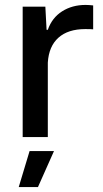

<svg xmlns="http://www.w3.org/2000/svg" viewBox="-20 -556 419 779"><path d="M72 0V-529H164L169 -435H174Q191 -484 232 -510Q273 -536 327 -536Q340 -536 358 -534V-437Q350 -438 326 -438Q256 -438 217 -403Q178 -368 174 -302V0ZM56 203 100 57H199L134 203Z"/></svg>

Font: Mona Sans Medium
Style: Regular
Weight: 500
Designer: Deni Anggara
Foundry: GitHub
Version: Version 2.000;Glyphs 3.2.3 (3260)